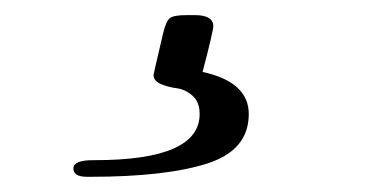

<svg xmlns="http://www.w3.org/2000/svg" viewBox="-20 -42 500 254"><path d="M103 169.9H105Q244.1 169.9 244.1 108.9Q244.1 92.8 234.6 84.5Q225.1 76.2 213.6 74.7Q202.1 73.2 192.6 69.1Q183.1 64.9 183.1 57.1Q183.1 56.2 195.8 2Q199.7 -14.2 204.8 -18.1Q210 -22 227.1 -22H237.8Q261.7 -22 262.2 -7.8Q262.2 -1 248 53.2Q309.1 66.4 309.1 108.9Q309.1 156.7 254.2 174.3Q199.2 191.9 99.1 191.9H95.2Q77.1 191.9 77.1 180.9Q77.1 169.9 103 169.9Z"/></svg>

Font: CMU Classical Serif
Style: Italic
Weight: 500
Italic angle: -14.04°
Version: Version 0.7.0